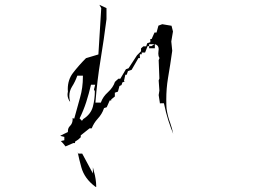

<svg xmlns="http://www.w3.org/2000/svg" viewBox="-20 -754 1040 787"><path d="M256.8 -365.7Q256.8 -352.5 265.6 -338.4H267.6L265.1 -348.1Q264.2 -354.5 264.2 -360.4Q264.2 -380.9 274.9 -398.4Q288.1 -418.9 296.9 -443.8H319.8V-439.5Q319.8 -394 308.1 -353.8Q296.4 -313.5 284.2 -267.6L277.3 -270L277.8 -265.6Q277.8 -248 266.6 -237.3Q258.3 -229.5 258.3 -215.8V-212.9L228 -198.2V-196.8L243.7 -192.9V-179.2L229.5 -175.8L238.8 -166L248.5 -153.8L280.3 -167.5H281.2H287.6V-173.3L300.8 -182.1L311 -191.4V-199.2L347.2 -228H348.6H356Q364.3 -249.5 379.9 -266.6Q398.4 -286.6 405.8 -309.1L406.7 -311L417.5 -314.5L429.7 -342.3H436V-346.7L450.7 -358.4V-374L463.4 -378.4L469.7 -401.4L478 -405.3L481.9 -416.5L492.7 -419.9V-420.4H487.8L493.7 -447.8H499.5L504.4 -462.4L519.5 -467.8L547.4 -516.1H549.8H554.2L553.2 -519V-531.7H561V-538.6H574.7L585 -564.9H587.9H601.1L613.3 -573.2L615.2 -572.8Q621.6 -570.8 625 -567.4Q630.4 -562 630.4 -552.2Q630.4 -548.8 629.6 -544.2Q628.9 -539.6 628.9 -534.2Q628.9 -524.4 632.8 -518.1L633.8 -516.1L630.4 -507.3L633.3 -432.1L630.4 -424.3L633.3 -382.8L630.4 -364.3Q632.8 -345.2 636.2 -326.2V-330.6H651.9Q660.6 -289.1 670.2 -259.8Q679.7 -230.5 689.9 -205.6Q685.5 -228 678.2 -248.5Q666.5 -279.3 662.6 -310.1Q661.6 -322.3 661.6 -346.7Q661.6 -391.6 668.5 -433.1Q678.2 -489.7 686 -545.9L682.1 -584L689 -625L683.1 -648.4L645 -654.8L629.4 -648.9L621.6 -620.6H618.2H613.3L601.6 -594.2H598.6H596.2V-581.1L583.5 -576.7L579.1 -564H567.4L558.1 -555.7V-543.9L541.5 -527.3L506.8 -474.1L496.1 -470.2L473.1 -431.2H470.7H464.8L451.2 -418.5Q443.8 -395.5 422.4 -376Q402.3 -357.9 394.5 -336.4L393.6 -333.5H371.1Q378.4 -425.3 392.1 -508.3Q405.8 -591.3 416.5 -675.3V-720.7L387.2 -734.4L395 -720.7L383.3 -530.8L332.5 -515.6Q302.7 -485.8 278.8 -454.6Q257.8 -426.8 257.8 -388.7Q257.8 -383.8 258.3 -378.4Q256.8 -371.6 256.8 -365.7ZM360.8 -60.5V-43L316.9 -124.5H300.8L298.3 -130.4Q304.7 -99.1 313.5 -67.9Q326.2 -22 370.6 11.2L372.6 12.2L374.5 11.7Q374 -20.5 365.2 -50.3Q362.8 -59.1 360.8 -67.9ZM368.7 -378.9Q368.7 -348.1 360.8 -317.4Q352.5 -285.6 321.3 -266.1L315.9 -258.8L306.2 -268.6Q322.3 -301.3 333.3 -335.2Q344.2 -369.1 353 -406.7H370.1L365.2 -387.2L368.7 -379.9ZM614.7 -556.2H591.3V-572.8H614.7Z"/></svg>

Font: Bakudai
Style: Light
Weight: 300
Version: Version 1.48